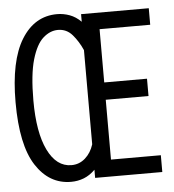

<svg xmlns="http://www.w3.org/2000/svg" viewBox="-48 -677 660 729"><g transform="rotate(-5 281.5 -312.5)"><path d="M194 7Q111 7 60.5 -71Q10 -149 10 -312Q10 -470 60 -551Q110 -632 196 -632Q220 -632 243.5 -623.5Q267 -615 287 -595V-624H545V-561H352V-358H515V-292H352V-64H542V0H286V-31Q266 -11 243 -2Q220 7 194 7ZM201 -56Q231 -56 253.5 -76Q276 -96 286 -128V-487Q271 -521 249 -546.5Q227 -572 194 -572Q164 -572 137.5 -548.5Q111 -525 94.5 -468.5Q78 -412 78 -313Q78 -191 111 -123.5Q144 -56 201 -56Z"/></g></svg>

Font: Inconsolata SemiExpanded Thin
Style: Regular
Weight: 100
Width: 6
Monospace: yes
Designer: Raph Levien, Cyreal, Brenton Simpson
Foundry: Raph Levien, Cyreal, Google
Version: Version 3.100; ttfautohint (v1.8.4.7-5d5b)